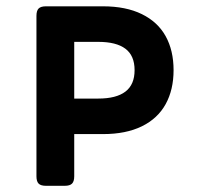

<svg xmlns="http://www.w3.org/2000/svg" viewBox="-20 -600 640 620"><path d="M540.5 -373.5Q540.5 -310.1 514.9 -263.7Q489.3 -217.3 438 -192.1Q386.7 -167 312.5 -167H219.7V-30.8Q219.7 -14.2 212.6 -7.1Q205.6 0 189 0H128.4Q111.8 0 104.7 -7.1Q97.7 -14.2 97.7 -30.8V-548.8Q97.7 -565.4 104.7 -572.5Q111.8 -579.6 128.4 -579.6H312.5Q386.7 -579.6 438 -554.4Q489.3 -529.3 514.9 -483.2Q540.5 -437 540.5 -373.5ZM414.6 -373.5Q414.6 -420.4 385 -442.6Q355.5 -464.8 297.4 -464.8H219.7V-281.7H297.4Q355.5 -281.7 385 -304.2Q414.6 -326.7 414.6 -373.5Z"/></svg>

Font: Courier Prime Sans
Style: Bold
Weight: 700
Designer: Alan Dague-Greene
Foundry: Quote-Unquote Apps
Version: Version 3.020